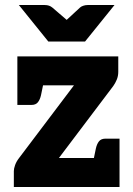

<svg xmlns="http://www.w3.org/2000/svg" viewBox="-20 -743 530 763"><path d="M35 0V-63Q35 -73 40 -87Q45 -101 55 -114L274 -404H49V-519H450V-457Q450 -441 444 -426.5Q438 -412 430 -401L214 -115H455V0ZM157 -433 143 -365Q139 -347 130.5 -336.5Q122 -326 105 -326H49V-404ZM347 -85 361 -153Q365 -171 373.5 -181.5Q382 -192 399 -192H455V-114ZM435 -723 318 -578H172L55 -723H158Q176 -723 188 -713L245 -664L298 -713Q302 -717 310.5 -720Q319 -723 328 -723Z"/></svg>

Font: Aleo Black
Style: Regular
Weight: 900
Designer: Alessio Laiso
Foundry: Alessio Laiso
Version: Version 2.001;gftools[0.9.29]